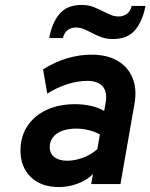

<svg xmlns="http://www.w3.org/2000/svg" viewBox="-20 -744 608 776"><path d="M218.8 12Q145.4 12 104.1 -28.7Q62.8 -69.4 62.8 -136Q62.8 -192.2 90.6 -234.3Q118.4 -276.5 168.2 -299.8Q218 -323 284.6 -323Q317 -323 348.9 -315.7Q380.7 -308.4 400.8 -295.4L406.2 -324Q415.3 -369.6 396.2 -393.4Q377.1 -417.2 332.4 -417.2Q295 -417.2 252.7 -403.9Q210.4 -390.6 171 -365.6L154 -463.6Q201.2 -493.4 250.5 -508.2Q299.8 -523 351 -523Q412.7 -523 454.9 -498.4Q497.2 -473.8 515.5 -429.4Q533.9 -384.9 523.8 -326L466.8 0H348.6L355.6 -40.8Q332.9 -16.8 295.5 -2.4Q258.2 12 218.8 12ZM251.2 -94.4Q282.5 -94.4 315.1 -106.5Q347.6 -118.6 373.4 -141L383.6 -200.6Q365 -211.1 339.9 -217.6Q314.8 -224.2 287.2 -224.2Q254.2 -224.2 230.4 -214.9Q206.6 -205.7 193.8 -188.8Q181 -172 181 -149.4Q181 -123.6 199.9 -109Q218.9 -94.4 251.2 -94.4ZM436.6 -586.2Q409.1 -586.2 387.6 -594.5Q366.1 -602.9 348.8 -612.2Q334.9 -619.7 319.4 -626.2Q304 -632.8 286.6 -632.8Q268.6 -632.8 254.2 -622.8Q239.7 -612.7 234.2 -590.2H179Q188.9 -649.1 219.4 -686.5Q250 -724 309.6 -724Q337.5 -724 358.6 -715.5Q379.7 -707 398 -697.6Q412.8 -690 427.8 -683.7Q442.8 -677.4 459.8 -677.4Q477.8 -677.4 492.2 -687.5Q506.6 -697.5 512 -720H567.8Q557.4 -661.2 527 -623.7Q496.6 -586.2 436.6 -586.2Z"/></svg>

Font: Overpass
Style: Italic
Weight: 400
Italic angle: -10°
Designer: Delve Withrington, Dave Bailey, Thomas Jockin
Foundry: Delve Fonts LLC
Version: Version 4.000